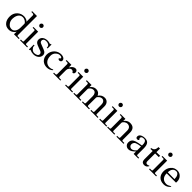

<svg xmlns="http://www.w3.org/2000/svg" viewBox="561 -2660 4629 4629"><g transform="rotate(45 2875.5 -345.5)"><path d="M587.4 0H422.9L427.4 -88Q409.1 -51.4 366.9 -22.9Q316.6 12.6 253.7 12.6Q153.1 12.6 98.3 -59.4Q48 -123.4 48 -228.6Q48 -340.6 121.1 -411.4Q195.4 -483.4 304 -478.9Q346.3 -474.3 381.7 -459.4Q413.7 -442.3 424 -424V-640Q422.9 -675.4 387.4 -675.4H340.6V-702.9H506.3V-51.4Q507.4 -27.4 528 -27.4H587.4ZM424 -230.9V-357.7Q419.4 -374.9 405.7 -389.7Q392 -404.6 373.7 -416Q355.4 -427.4 332.6 -434.9Q309.7 -442.3 286.9 -442.3Q227.4 -442.3 187.4 -400Q140.6 -348.6 133.7 -249.1Q131.4 -211.4 140 -176.6Q148.6 -141.7 171.4 -112Q217.1 -44.6 291.4 -44.6Q361.1 -44.6 395.4 -106.3Q424 -155.4 424 -230.9Z M801.1 -611.4Q802.3 -590.9 785.1 -574.9Q768 -558.9 746.3 -558.9Q726.9 -558.9 710.3 -574.9Q693.7 -590.9 693.7 -611.4Q693.7 -632 710.3 -649.1Q726.9 -666.3 746.3 -666.3Q769.1 -666.3 785.1 -651.4Q801.1 -636.6 801.1 -611.4ZM793.1 -50.3Q793.1 -38.9 800 -33.1Q806.9 -27.4 816 -27.4H873.1V0H632V-27.4H689.1Q698.3 -27.4 705.1 -33.1Q712 -38.9 712 -50.3V-405.7Q708.6 -428.6 689.1 -428.6H632V-456H793.1Z M1278.9 -140.6Q1278.9 -72 1224 -28.6Q1171.4 12.6 1096 12.6Q1035.4 12.6 979.4 -12.6Q963.4 -19.4 961.1 4.6Q944 2.3 938.3 4.6V-158.9H966.9V-130.3Q966.9 -98.3 1002.3 -62.9Q1021.7 -43.4 1044 -33.1Q1066.3 -22.9 1091.4 -22.9Q1142.9 -25.1 1174.3 -44.6Q1205.7 -64 1205.7 -101.7Q1205.7 -142.9 1154.3 -164.6Q1131.4 -172.6 1096 -185.7Q1060.6 -198.9 1016 -217.1Q932.6 -251.4 932.6 -323.4Q932.6 -396.6 990.9 -434.3Q1038.9 -466.3 1115.4 -466.3Q1147.4 -466.3 1212.6 -444.6V-464H1240V-331.4H1211.4V-352Q1211.4 -371.4 1201.7 -386.3Q1192 -401.1 1176.6 -411.4Q1161.1 -421.7 1140.6 -427.4Q1120 -433.1 1098.3 -433.1Q1041.1 -433.1 1017.1 -405.7Q997.7 -381.7 1002.3 -353.1Q1006.9 -323.4 1030.9 -309.7Q1038.9 -305.1 1057.7 -297.1Q1076.6 -289.1 1107.4 -277.7Q1155.4 -260.6 1186.3 -247.4Q1217.1 -234.3 1230.9 -225.1Q1278.9 -192 1278.9 -140.6Z M1412.6 -253.7Q1412.6 -146.3 1468.6 -90.3Q1518.9 -40 1593.1 -40Q1644.6 -40 1693.7 -67.4L1704 -53.7Q1643.4 9.1 1546.3 9.1Q1457.1 9.1 1393.1 -48Q1328 -110.9 1328 -213.7Q1328 -315.4 1401.1 -393.1Q1478.9 -467.4 1585.1 -464Q1648 -459.4 1678.9 -429.7Q1704 -406.9 1701.7 -376Q1700.6 -349.7 1682.9 -336.6Q1665.1 -323.4 1641.1 -323.4Q1637.7 -323.4 1629.7 -325.7Q1621.7 -328 1614.9 -331.4Q1608 -334.9 1603.4 -341.1Q1598.9 -347.4 1601.1 -355.4Q1602.3 -363.4 1618.3 -371.4Q1636.6 -381.7 1633.1 -394.3Q1632 -409.1 1614.9 -418.3Q1597.7 -427.4 1564.6 -427.4Q1518.9 -427.4 1473.1 -388.6Q1412.6 -339.4 1412.6 -253.7Z M1841.1 -50.3V-395.4Q1840 -428.6 1806.9 -428.6H1761.1V-457.1H1924.6V-364.6Q1936 -392 1965.7 -422.9Q2010.3 -467.4 2060.6 -467.4Q2091.4 -467.4 2109.1 -447.4Q2126.9 -427.4 2126.9 -400Q2126.9 -345.1 2076.6 -339.4Q2057.1 -384 2010.3 -384Q1977.1 -384 1950.9 -349.7Q1923.4 -317.7 1923.4 -275.4V-50.3Q1926.9 -27.4 1946.3 -27.4H2004.6V0H1761.1V-27.4H1817.1Q1835.4 -27.4 1841.1 -50.3Z M2337.1 -611.4Q2338.3 -590.9 2321.1 -574.9Q2304 -558.9 2282.3 -558.9Q2262.9 -558.9 2246.3 -574.9Q2229.7 -590.9 2229.7 -611.4Q2229.7 -632 2246.3 -649.1Q2262.9 -666.3 2282.3 -666.3Q2305.1 -666.3 2321.1 -651.4Q2337.1 -636.6 2337.1 -611.4ZM2329.1 -50.3Q2329.1 -38.9 2336 -33.1Q2342.9 -27.4 2352 -27.4H2409.1V0H2168V-27.4H2225.1Q2234.3 -27.4 2241.1 -33.1Q2248 -38.9 2248 -50.3V-405.7Q2244.6 -428.6 2225.1 -428.6H2168V-456H2329.1Z M3275.4 0H3032V-27.4H3091.4Q3109.7 -27.4 3115.4 -50.3V-285.7Q3115.4 -339.4 3093.7 -371.4Q3081.1 -388.6 3064 -398.3Q3046.9 -408 3022.9 -408Q2981.7 -408 2942.9 -374.9Q2904 -342.9 2904 -316.6L2902.9 -50.3Q2907.4 -27.4 2925.7 -27.4H2984V0H2741.7V-27.4H2798.9Q2818.3 -27.4 2822.9 -50.3V-285.7Q2822.9 -337.1 2800 -371.4Q2777.1 -408 2731.4 -408Q2688 -408 2650.3 -377.1Q2612.6 -347.4 2612.6 -316.6V-50.3Q2616 -27.4 2635.4 -27.4H2692.6V0H2450.3V-27.4H2507.4Q2526.9 -27.4 2530.3 -50.3V-395.4Q2529.1 -428.6 2494.9 -428.6H2449.1V-457.1H2612.6V-416V-380.6Q2621.7 -397.7 2634.9 -412.6Q2648 -427.4 2666.3 -437.7Q2708.6 -467.4 2763.4 -467.4Q2859.4 -467.4 2898.3 -377.1Q2956.6 -467.4 3057.1 -467.4Q3086.9 -467.4 3112.6 -456.6Q3138.3 -445.7 3157.1 -425.7Q3176 -405.7 3186.3 -376.6Q3196.6 -347.4 3196.6 -310.9L3195.4 -50.3Q3197.7 -27.4 3217.1 -27.4H3275.4Z M3501.7 -611.4Q3502.9 -590.9 3485.7 -574.9Q3468.6 -558.9 3446.9 -558.9Q3427.4 -558.9 3410.9 -574.9Q3394.3 -590.9 3394.3 -611.4Q3394.3 -632 3410.9 -649.1Q3427.4 -666.3 3446.9 -666.3Q3469.7 -666.3 3485.7 -651.4Q3501.7 -636.6 3501.7 -611.4ZM3493.7 -50.3Q3493.7 -38.9 3500.6 -33.1Q3507.4 -27.4 3516.6 -27.4H3573.7V0H3332.6V-27.4H3389.7Q3398.9 -27.4 3405.7 -33.1Q3412.6 -38.9 3412.6 -50.3V-405.7Q3409.1 -428.6 3389.7 -428.6H3332.6V-456H3493.7Z M4160 0H3916.6V-27.4H3976Q3994.3 -27.4 3997.7 -50.3V-286.9Q3997.7 -346.3 3966.9 -378.3Q3936 -410.3 3885.7 -410.3Q3843.4 -410.3 3803.4 -379.4Q3765.7 -347.4 3765.7 -318.9V-50.3Q3768 -27.4 3788.6 -27.4H3846.9V0H3602.3V-27.4H3660.6Q3680 -27.4 3683.4 -50.3V-395.4Q3682.3 -429.7 3649.1 -429.7H3602.3V-457.1H3766.9V-429.7Q3765.7 -420.6 3765.7 -413.1Q3765.7 -405.7 3765.7 -402.3V-381.7Q3770.3 -393.1 3781.1 -404.6Q3792 -416 3808 -429.7Q3858.3 -469.7 3918.9 -469.7Q4080 -469.7 4080 -299.4V-50.3Q4082.3 -27.4 4102.9 -27.4H4160Z M4664 0H4504V-82.3Q4414.9 12.6 4336 12.6Q4283.4 12.6 4251.4 -19.4Q4216 -50.3 4216 -107.4Q4216 -186.3 4276.6 -225.1Q4323.4 -252.6 4405.7 -267.4L4504 -284.6Q4506.3 -355.4 4491.4 -388.6Q4472 -435.4 4422.9 -435.4Q4338.3 -435.4 4337.1 -379.4Q4337.1 -365.7 4347.4 -356.6Q4357.7 -347.4 4360 -340.6Q4361.1 -332.6 4356.6 -326.3Q4352 -320 4345.1 -316Q4338.3 -312 4330.9 -309.7Q4323.4 -307.4 4316.6 -308.6Q4267.4 -308.6 4267.4 -361.1Q4268.6 -419.4 4337.1 -448Q4379.4 -464 4426.3 -464Q4505.1 -464 4544 -419.4Q4582.9 -371.4 4582.9 -267.4V-50.3Q4582.9 -38.9 4589.7 -33.1Q4596.6 -27.4 4605.7 -27.4H4664ZM4504 -122.3V-251.4Q4461.7 -246.9 4426.9 -238.9Q4392 -230.9 4361.1 -219.4Q4333.7 -209.1 4317.1 -181.7Q4300.6 -154.3 4300.6 -124.6Q4300.6 -90.3 4324 -68.6Q4347.4 -46.9 4378.3 -44.6Q4394.3 -44.6 4410.9 -50.3Q4427.4 -56 4444.6 -66.3Q4461.7 -76.6 4476.6 -91.4Q4491.4 -106.3 4504 -122.3Z M4862.9 -540.6V-418.3L4988.6 -419.4L4986.3 -373.7H4862.9V-115.4Q4862.9 -49.1 4915.4 -49.1Q4928 -49.1 4942.3 -54.3Q4956.6 -59.4 4972.6 -67.4L4979.4 -56Q4944 12.6 4875.4 12.6Q4779.4 11.4 4779.4 -91.4V-373.7L4704 -371.4V-398.9Q4714.3 -402.3 4722.9 -404Q4731.4 -405.7 4742.9 -409.1Q4772.6 -419.4 4787.4 -443.4Q4811.4 -480 4812.6 -540.6Z M5198.9 -611.4Q5200 -590.9 5182.9 -574.9Q5165.7 -558.9 5144 -558.9Q5124.6 -558.9 5108 -574.9Q5091.4 -590.9 5091.4 -611.4Q5091.4 -632 5108 -649.1Q5124.6 -666.3 5144 -666.3Q5166.9 -666.3 5182.9 -651.4Q5198.9 -636.6 5198.9 -611.4ZM5190.9 -50.3Q5190.9 -38.9 5197.7 -33.1Q5204.6 -27.4 5213.7 -27.4H5270.9V0H5029.7V-27.4H5086.9Q5096 -27.4 5102.9 -33.1Q5109.7 -38.9 5109.7 -50.3V-405.7Q5106.3 -428.6 5086.9 -428.6H5029.7V-456H5190.9Z M5716.6 -232H5398.9Q5398.9 -144 5442.3 -94.9Q5488 -42.3 5574.9 -42.3Q5620.6 -42.3 5693.7 -88L5706.3 -77.7Q5635.4 9.1 5531.4 9.1Q5425.1 9.1 5365.7 -53.7Q5309.7 -115.4 5309.7 -213.7Q5309.7 -316.6 5369.1 -387.4Q5430.9 -464 5532.6 -464Q5617.1 -464 5668.6 -405.7Q5718.9 -350.9 5718.9 -268.6Q5718.9 -259.4 5718.3 -250.9Q5717.7 -242.3 5716.6 -232ZM5630.9 -267.4Q5630.9 -339.4 5605.7 -382.9Q5577.1 -432 5529.1 -432Q5472 -432 5436.6 -390.9Q5400 -346.3 5400 -269.7Q5490.3 -267.4 5548 -266.9Q5605.7 -266.3 5630.9 -267.4Z"/></g></svg>

Font: t
Style: Regular
Weight: 400
Designer: Takis Katsoulidis and George D. Matthiopoulos
Foundry: Takis Katsoulidis and George D. Matthiopoulos
Version: Version 1.0 ; ttfautohint (v1.8.1)